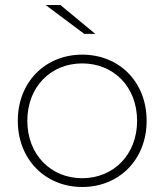

<svg xmlns="http://www.w3.org/2000/svg" viewBox="-20 -742 656 766"><path d="M308 4C456 4 565 -106 565 -260C565 -415 456 -524 308 -524C161 -524 51 -415 51 -260C51 -106 161 4 308 4ZM308 -31C183 -31 89 -125 89 -260C89 -396 183 -489 308 -489C433 -489 527 -396 527 -260C527 -125 433 -31 308 -31ZM360 -607 221 -722H162L316 -607Z"/></svg>

Font: Montserrat-Alt1 ExtLt
Style: Regular
Weight: 200
Designer: Differentunic
Foundry: Differentunic
Version: Version 7.222